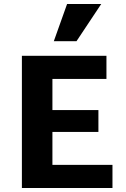

<svg xmlns="http://www.w3.org/2000/svg" viewBox="-20 -936 625 956"><path d="M540 0H89V-658H510V-543H241V-115H540ZM137 -279V-388H470V-279ZM248 -731 314 -916H484L361 -731Z"/></svg>

Font: Ysabeau Infant ExtraBold
Style: Regular
Weight: 800
Designer: Christian Thalmann (Catharsis Fonts)
Version: Version 2.001;gftools[0.9.30]; featfreeze: ss01,ss02,lnum